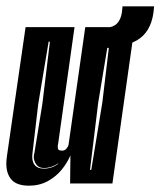

<svg xmlns="http://www.w3.org/2000/svg" viewBox="-20 -581 508 608"><path d="M72 7Q34 7 17 -11.5Q0 -30 0 -63Q0 -68 0.5 -74Q1 -80 2 -87L61 -495H216L164 -125Q163 -122 163 -120Q163 -118 163 -116Q163 -108 166.5 -106Q170 -104 177 -104Q185 -104 190.5 -110.5Q196 -117 197 -122L250 -495H406L336 0H202L203 -89Q194 -67 176 -44.5Q158 -22 131.5 -7.5Q105 7 72 7ZM119 -47Q144 -47 164 -62L165 -64Q143 -49 119 -49Q103 -49 95 -60Q87 -71 87 -84Q87 -88 87.5 -91Q88 -94 89 -97L114 -251L138 -449H134L101 -251L83 -97Q83 -94 82.5 -91Q82 -88 82 -86Q82 -47 119 -47ZM265 -43H269L304 -256L327 -449H323L291 -256ZM287 -428 296 -494H317Q358 -494 366 -541L368 -561H468L466 -541Q457 -478 413 -453Q369 -428 287 -428Z"/></svg>

Font: Alumni Sans Inline One
Style: Italic
Weight: 400
Italic angle: -8°
Designer: Robert E. Leuschke
Foundry: Robert E. Leuschke
Version: Version 1.100; ttfautohint (v1.8.3)